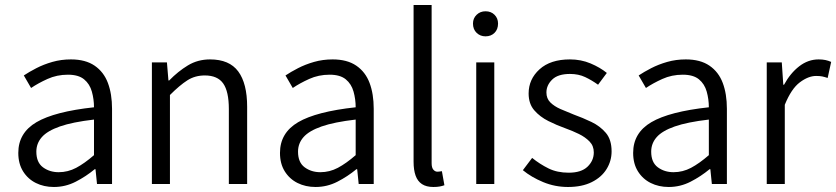

<svg xmlns="http://www.w3.org/2000/svg" viewBox="-20 -734 3336 766"><path d="M195 12Q155 12 123 -4Q91 -20 72 -50.5Q53 -81 53 -124Q53 -204 125.5 -246.5Q198 -289 355 -306Q355 -338 346.5 -368.5Q338 -399 315.5 -417.5Q293 -436 251 -436Q207 -436 169.5 -419Q132 -402 104 -383L75 -433Q96 -447 125 -462Q154 -477 189 -487Q224 -497 263 -497Q321 -497 357.5 -472Q394 -447 410.5 -403Q427 -359 427 -300V0H367L361 -59H358Q323 -30 282 -9Q241 12 195 12ZM214 -47Q251 -47 284 -64.5Q317 -82 355 -115V-257Q269 -247 219 -229.5Q169 -212 147 -187Q125 -162 125 -129Q125 -86 151.5 -66.5Q178 -47 214 -47Z M586 0V-485H646L652 -413H655Q690 -449 729.5 -473Q769 -497 818 -497Q895 -497 930.5 -449Q966 -401 966 -308V0H893V-299Q893 -369 870.5 -401Q848 -433 797 -433Q758 -433 727.5 -413.5Q697 -394 658 -355V0Z M1239 12Q1199 12 1167 -4Q1135 -20 1116 -50.5Q1097 -81 1097 -124Q1097 -204 1169.5 -246.5Q1242 -289 1399 -306Q1399 -338 1390.5 -368.5Q1382 -399 1359.5 -417.5Q1337 -436 1295 -436Q1251 -436 1213.5 -419Q1176 -402 1148 -383L1119 -433Q1140 -447 1169 -462Q1198 -477 1233 -487Q1268 -497 1307 -497Q1365 -497 1401.5 -472Q1438 -447 1454.5 -403Q1471 -359 1471 -300V0H1411L1405 -59H1402Q1367 -30 1326 -9Q1285 12 1239 12ZM1258 -47Q1295 -47 1328 -64.5Q1361 -82 1399 -115V-257Q1313 -247 1263 -229.5Q1213 -212 1191 -187Q1169 -162 1169 -129Q1169 -86 1195.5 -66.5Q1222 -47 1258 -47Z M1709 12Q1681 12 1663.5 0.5Q1646 -11 1638 -33.5Q1630 -56 1630 -89V-714H1702V-83Q1702 -65 1709 -57Q1716 -49 1725 -49Q1728 -49 1732 -49.5Q1736 -50 1743 -51L1753 5Q1745 8 1734.5 10Q1724 12 1709 12Z M1880 0V-485H1952V0ZM1917 -589Q1896 -589 1881.5 -603Q1867 -617 1867 -640Q1867 -661 1881.5 -675Q1896 -689 1917 -689Q1939 -689 1953 -675Q1967 -661 1967 -640Q1967 -617 1953 -603Q1939 -589 1917 -589Z M2246 12Q2194 12 2147 -7.5Q2100 -27 2066 -55L2103 -104Q2134 -79 2168.5 -62Q2203 -45 2249 -45Q2299 -45 2324 -69Q2349 -93 2349 -126Q2349 -152 2332 -169.5Q2315 -187 2289.5 -199.5Q2264 -212 2236 -222Q2202 -234 2168 -251Q2134 -268 2111.5 -294Q2089 -320 2089 -361Q2089 -418 2132.5 -457.5Q2176 -497 2254 -497Q2298 -497 2336 -481Q2374 -465 2401 -443L2366 -396Q2341 -414 2314.5 -426.5Q2288 -439 2254 -439Q2206 -439 2183 -416.5Q2160 -394 2160 -365Q2160 -341 2175.5 -325.5Q2191 -310 2216 -299Q2241 -288 2269 -277Q2305 -264 2339.5 -247.5Q2374 -231 2397 -204Q2420 -177 2420 -130Q2420 -92 2400 -59.5Q2380 -27 2341 -7.5Q2302 12 2246 12Z M2648 12Q2608 12 2576 -4Q2544 -20 2525 -50.5Q2506 -81 2506 -124Q2506 -204 2578.5 -246.5Q2651 -289 2808 -306Q2808 -338 2799.5 -368.5Q2791 -399 2768.5 -417.5Q2746 -436 2704 -436Q2660 -436 2622.5 -419Q2585 -402 2557 -383L2528 -433Q2549 -447 2578 -462Q2607 -477 2642 -487Q2677 -497 2716 -497Q2774 -497 2810.5 -472Q2847 -447 2863.5 -403Q2880 -359 2880 -300V0H2820L2814 -59H2811Q2776 -30 2735 -9Q2694 12 2648 12ZM2667 -47Q2704 -47 2737 -64.5Q2770 -82 2808 -115V-257Q2722 -247 2672 -229.5Q2622 -212 2600 -187Q2578 -162 2578 -129Q2578 -86 2604.5 -66.5Q2631 -47 2667 -47Z M3039 0V-485H3099L3105 -396H3108Q3133 -442 3168.5 -469.5Q3204 -497 3246 -497Q3261 -497 3273 -494.5Q3285 -492 3296 -487L3282 -423Q3270 -427 3260.5 -429Q3251 -431 3236 -431Q3205 -431 3171 -405.5Q3137 -380 3111 -316V0Z"/></svg>

Font: Assistant ExtraLight
Style: Regular
Weight: 400
Version: Version 3.000